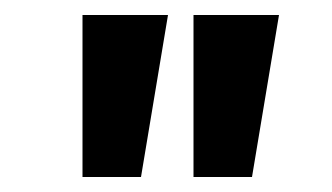

<svg xmlns="http://www.w3.org/2000/svg" viewBox="-20 -720 442 256"><path d="M90 -700H204L168 -484H90ZM238 -700H352L316 -484H238Z"/></svg>

Font: PTSans
Style: Bold
Weight: 700
Designer: A.Korolkova, O.Umpeleva, V.Yefimov
Foundry: ParaType Ltd
Version: Version 2.003W OFL